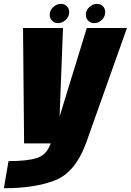

<svg xmlns="http://www.w3.org/2000/svg" viewBox="-60 -741 676 992"><path d="M64.5 0H384L596 -596.5H388.5L249 -142.5H248L265.5 -596.5H59ZM-40 231.5Q120 231.5 224.2 190.8Q328.5 150 384 0L202 -0.5Q182 58 132.2 74.8Q82.5 91.5 -16 91.5ZM240.5 -621.5Q261.5 -621.5 279.5 -638.2Q297.5 -655 297.5 -678Q297.5 -696.5 285.2 -708.8Q273 -721 255 -721Q232.5 -721 214.8 -704.2Q197 -687.5 197 -665Q197 -646.5 209 -634Q221 -621.5 240.5 -621.5ZM426.5 -621.5Q449 -621.5 466.2 -638.2Q483.5 -655 483.5 -678Q483.5 -696.5 471.8 -708.8Q460 -721 440.5 -721Q419 -721 401.2 -704.2Q383.5 -687.5 383.5 -665Q383.5 -646.5 396 -634Q408.5 -621.5 426.5 -621.5Z"/></svg>

Font: Anybody Condensed Black
Style: Italic
Weight: 900
Width: 3
Italic angle: -10°
Version: Version 1.113;gftools[0.9.25]